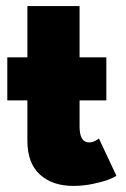

<svg xmlns="http://www.w3.org/2000/svg" viewBox="-20 -599 414 631"><path d="M4 -410.5H70V-579H241.5V-410.5H329.5V-269H241.5V-183.5Q241.5 -131 272.5 -131Q283 -131 292.5 -135.8Q302 -140.5 305 -144L362.5 -21.5Q357.5 -17 339.5 -9.8Q321.5 -2.5 288 4.8Q254.5 12 221 12Q152 12 111 -25.5Q70 -63 70 -136.5V-269H4Z"/></svg>

Font: League Spartan ExtraBold
Style: Regular
Weight: 800
Foundry: The League of Moveable Type
Version: Version 2.002